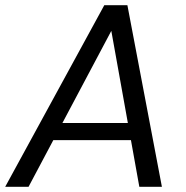

<svg xmlns="http://www.w3.org/2000/svg" viewBox="-34 -720 718 740"><path d="M-14 0 368 -700H457L590 0H503L395 -601L76 0ZM114 -180 148 -246H507L518 -180Z"/></svg>

Font: DM Sans 24pt
Style: Italic
Weight: 400
Italic angle: -10°
Designer: Colophon Foundry, Jonny Pinhorn
Foundry: Colophon Foundry
Version: Version 4.004;gftools[0.9.30]